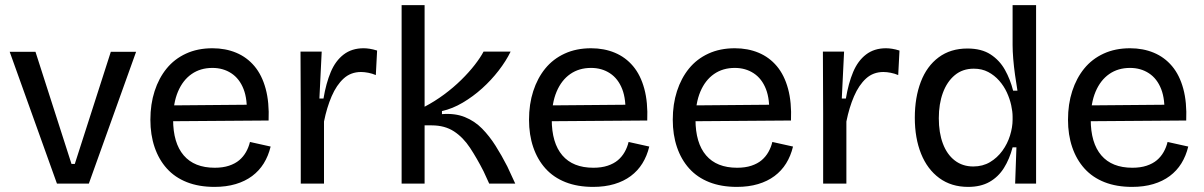

<svg xmlns="http://www.w3.org/2000/svg" viewBox="-20 -719 4715 752"><path d="M203 0 18 -516H119L260 -77H273L414 -516H513L328 0Z M820 13Q759 13 712 -5.5Q665 -24 633.5 -59Q602 -94 585.5 -142.5Q569 -191 569 -250Q569 -311 585.5 -362Q602 -413 632.5 -450.5Q663 -488 708.5 -509Q754 -530 812 -530Q863 -530 905 -512.5Q947 -495 976.5 -460Q1006 -425 1020.5 -371.5Q1035 -318 1032 -247L627 -244V-306L976 -309L946 -267Q950 -329 934 -370Q918 -411 886 -432Q854 -453 812 -453Q765 -453 730.5 -429Q696 -405 677 -360Q658 -315 658 -251Q658 -159 699.5 -110.5Q741 -62 821 -62Q853 -62 877 -70Q901 -78 917 -91.5Q933 -105 943.5 -123.5Q954 -142 959 -163L1040 -145Q1031 -108 1013 -79Q995 -50 967.5 -29.5Q940 -9 903 2Q866 13 820 13Z M1158 0V-277L1157 -517H1240L1231 -333H1247Q1257 -393 1275.5 -437Q1294 -481 1326 -505.5Q1358 -530 1404 -530Q1415 -530 1428 -528Q1441 -526 1457 -521L1452 -425Q1438 -431 1422.5 -434Q1407 -437 1394 -437Q1354 -437 1326 -411.5Q1298 -386 1279 -342Q1260 -298 1249 -243V0Z M1553 0V-699H1643V-301Q1683 -322 1719.5 -349Q1756 -376 1786.5 -406Q1817 -436 1839.5 -465Q1862 -494 1874 -517H1980Q1962 -480 1933 -442.5Q1904 -405 1868.5 -373Q1833 -341 1792.5 -317Q1752 -293 1711 -284V-272Q1762 -276 1800.5 -260.5Q1839 -245 1868 -215.5Q1897 -186 1921 -148Q1945 -110 1967 -67L1998 0H1896L1874 -48Q1848 -99 1821 -140Q1794 -181 1758 -204.5Q1722 -228 1671 -228H1643V0Z M2303 13Q2242 13 2195 -5.5Q2148 -24 2116.5 -59Q2085 -94 2068.5 -142.5Q2052 -191 2052 -250Q2052 -311 2068.5 -362Q2085 -413 2115.5 -450.5Q2146 -488 2191.5 -509Q2237 -530 2295 -530Q2346 -530 2388 -512.5Q2430 -495 2459.5 -460Q2489 -425 2503.5 -371.5Q2518 -318 2515 -247L2110 -244V-306L2459 -309L2429 -267Q2433 -329 2417 -370Q2401 -411 2369 -432Q2337 -453 2295 -453Q2248 -453 2213.5 -429Q2179 -405 2160 -360Q2141 -315 2141 -251Q2141 -159 2182.5 -110.5Q2224 -62 2304 -62Q2336 -62 2360 -70Q2384 -78 2400 -91.5Q2416 -105 2426.5 -123.5Q2437 -142 2442 -163L2523 -145Q2514 -108 2496 -79Q2478 -50 2450.5 -29.5Q2423 -9 2386 2Q2349 13 2303 13Z M2866 13Q2805 13 2758 -5.5Q2711 -24 2679.5 -59Q2648 -94 2631.5 -142.5Q2615 -191 2615 -250Q2615 -311 2631.5 -362Q2648 -413 2678.5 -450.5Q2709 -488 2754.5 -509Q2800 -530 2858 -530Q2909 -530 2951 -512.5Q2993 -495 3022.5 -460Q3052 -425 3066.5 -371.5Q3081 -318 3078 -247L2673 -244V-306L3022 -309L2992 -267Q2996 -329 2980 -370Q2964 -411 2932 -432Q2900 -453 2858 -453Q2811 -453 2776.5 -429Q2742 -405 2723 -360Q2704 -315 2704 -251Q2704 -159 2745.5 -110.5Q2787 -62 2867 -62Q2899 -62 2923 -70Q2947 -78 2963 -91.5Q2979 -105 2989.5 -123.5Q3000 -142 3005 -163L3086 -145Q3077 -108 3059 -79Q3041 -50 3013.5 -29.5Q2986 -9 2949 2Q2912 13 2866 13Z M3204 0V-277L3203 -517H3286L3277 -333H3293Q3303 -393 3321.5 -437Q3340 -481 3372 -505.5Q3404 -530 3450 -530Q3461 -530 3474 -528Q3487 -526 3503 -521L3498 -425Q3484 -431 3468.5 -434Q3453 -437 3440 -437Q3400 -437 3372 -411.5Q3344 -386 3325 -342Q3306 -298 3295 -243V0Z M3772 13Q3706 13 3659 -21.5Q3612 -56 3587.5 -117Q3563 -178 3563 -258Q3563 -337 3586.5 -398.5Q3610 -460 3656.5 -494.5Q3703 -529 3769 -529Q3824 -529 3859.5 -506Q3895 -483 3916 -445.5Q3937 -408 3948 -364H3965Q3960 -394 3955.5 -426Q3951 -458 3948.5 -488.5Q3946 -519 3946 -543V-699H4038V-253V0H3956L3961 -142H3946Q3934 -96 3912 -61Q3890 -26 3855.5 -6.5Q3821 13 3772 13ZM3792 -67Q3829 -67 3857.5 -84Q3886 -101 3906 -128.5Q3926 -156 3936 -188.5Q3946 -221 3946 -250V-262Q3946 -282 3940.5 -307Q3935 -332 3923.5 -357Q3912 -382 3893.5 -403Q3875 -424 3850.5 -437Q3826 -450 3794 -450Q3750 -450 3719.5 -424.5Q3689 -399 3673 -355.5Q3657 -312 3657 -256Q3657 -199 3673 -156.5Q3689 -114 3719.5 -90.5Q3750 -67 3792 -67Z M4414 13Q4353 13 4306 -5.5Q4259 -24 4227.5 -59Q4196 -94 4179.5 -142.5Q4163 -191 4163 -250Q4163 -311 4179.5 -362Q4196 -413 4226.5 -450.5Q4257 -488 4302.5 -509Q4348 -530 4406 -530Q4457 -530 4499 -512.5Q4541 -495 4570.5 -460Q4600 -425 4614.5 -371.5Q4629 -318 4626 -247L4221 -244V-306L4570 -309L4540 -267Q4544 -329 4528 -370Q4512 -411 4480 -432Q4448 -453 4406 -453Q4359 -453 4324.5 -429Q4290 -405 4271 -360Q4252 -315 4252 -251Q4252 -159 4293.5 -110.5Q4335 -62 4415 -62Q4447 -62 4471 -70Q4495 -78 4511 -91.5Q4527 -105 4537.5 -123.5Q4548 -142 4553 -163L4634 -145Q4625 -108 4607 -79Q4589 -50 4561.5 -29.5Q4534 -9 4497 2Q4460 13 4414 13Z"/></svg>

Font: Bricolage Grotesque 20pt
Style: Regular
Weight: 400
Version: Version 1.001;gftools[0.9.33.dev8+g029e19f]